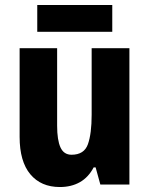

<svg xmlns="http://www.w3.org/2000/svg" viewBox="-20 -809 601 773"><path d="M501 -615V-66H384L365 -135H357Q336 -95 301.5 -75.5Q267 -56 221 -56Q145 -56 102 -107.5Q59 -159 59 -258V-615H210V-303Q210 -245 223.5 -215.5Q237 -186 268 -186Q319 -186 334 -228.5Q349 -271 349 -347V-615ZM432 -789V-681H130V-789Z"/></svg>

Font: Noto Sans Malayalam UI Condensed ExtraBold
Style: Regular
Weight: 800
Width: 3
Designer: Jelle Bosma - Monotype Design Team
Foundry: Monotype Imaging Inc.
Version: Version 2.104; ttfautohint (v1.8.4.7-5d5b)